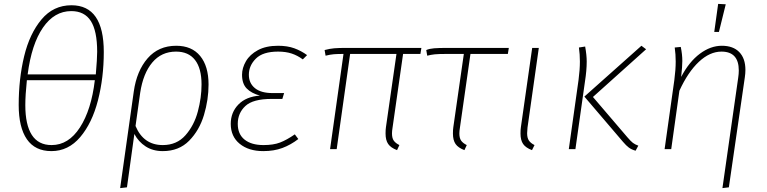

<svg xmlns="http://www.w3.org/2000/svg" viewBox="-20 -766 3938 986"><path d="M513 -499Q513 -367 483 -250.5Q453 -134 392 -62Q331 10 244 10Q160 10 118 -51Q76 -112 76 -227Q76 -361 104 -477Q132 -593 193 -666Q254 -739 347 -739Q513 -739 513 -499ZM122 -384H472Q479 -465 479 -500Q479 -607 446.5 -658Q414 -709 346 -709Q259 -709 200.5 -624Q142 -539 122 -384ZM118 -354Q110 -277 110 -226Q110 -125 143.5 -73Q177 -21 245 -21Q332 -21 390.5 -111.5Q449 -202 467 -354Z M1051 -332Q1051 -254 1027.5 -175.5Q1004 -97 951.5 -43.5Q899 10 816 10Q765 10 728 -14Q691 -38 670 -78L632 196L597 200L667 -296Q682 -402 738 -466.5Q794 -531 885 -531Q965 -531 1008 -478.5Q1051 -426 1051 -332ZM1015 -332Q1015 -415 981.5 -458Q948 -501 884 -501Q809 -501 762 -445Q715 -389 700 -290L676 -119Q717 -21 816 -21Q888 -21 932.5 -71.5Q977 -122 996 -193.5Q1015 -265 1015 -332Z M1165 -130Q1165 -189 1204.5 -229.5Q1244 -270 1315 -275Q1271 -287 1247 -311.5Q1223 -336 1223 -382Q1223 -417 1243 -451.5Q1263 -486 1304.5 -508.5Q1346 -531 1408 -531Q1456 -531 1491.5 -518Q1527 -505 1557 -483L1535 -461Q1508 -481 1478 -491Q1448 -501 1408 -501Q1330 -501 1294 -465Q1258 -429 1258 -382Q1258 -339 1289 -313.5Q1320 -288 1380 -288H1439L1430 -258H1375Q1279 -258 1240 -221.5Q1201 -185 1201 -130Q1201 -77 1236 -49Q1271 -21 1333 -21Q1384 -21 1418 -34Q1452 -47 1494 -76L1512 -52Q1473 -22 1430 -6Q1387 10 1332 10Q1257 10 1211 -27.5Q1165 -65 1165 -130Z M1996 -111Q1993 -93 1993 -81Q1993 -57 2002 -44Q2011 -31 2031 -21L2019 5Q1987 -7 1973.5 -26.5Q1960 -46 1960 -80Q1960 -101 1962 -113L2016 -489H1778L1709 0H1675L1744 -489Q1713 -489 1694.5 -487.5Q1676 -486 1652 -480L1647 -509Q1673 -516 1696 -518Q1719 -520 1758 -520H2144L2139 -489H2050Z M2342 -111Q2339 -93 2339 -81Q2339 -57 2348 -44Q2357 -31 2377 -21L2365 5Q2333 -7 2319.5 -26.5Q2306 -46 2306 -80Q2306 -101 2308 -113L2362 -489H2272Q2232 -489 2212.5 -487Q2193 -485 2174 -480L2169 -509Q2185 -516 2209 -518Q2233 -520 2280 -520H2593L2588 -489H2396Z M2689 -111Q2687 -89 2687 -82Q2687 -58 2696 -44.5Q2705 -31 2725 -21L2712 5Q2680 -7 2666.5 -26.5Q2653 -46 2653 -80Q2653 -101 2655 -113L2713 -520H2747Z M3179 -38 2981 -270 3274 -531 3298 -513 3025 -268 3202 -61Q3219 -41 3230 -32.5Q3241 -24 3258 -18L3244 8Q3223 2 3209.5 -8Q3196 -18 3179 -38ZM2951 -355Q2958 -408 2958 -450Q2958 -487 2953 -522L2985 -527Q2993 -483 2993 -450Q2993 -404 2984 -347L2935 0H2901Z M3771 -367Q3774 -387 3774 -404Q3774 -501 3685 -501Q3625 -501 3569 -448.5Q3513 -396 3469 -300L3427 0H3393L3443 -355Q3450 -408 3450 -450Q3450 -487 3445 -522L3476 -525Q3484 -487 3484 -453Q3484 -425 3478 -371Q3519 -449 3574 -490Q3629 -531 3687 -531Q3745 -531 3776.5 -498.5Q3808 -466 3808 -407Q3808 -389 3805 -369L3723 196L3690 200ZM3707 -744 3672 -602H3648L3668 -746Z"/></svg>

Font: FiraGO UltraLight
Style: Italic
Weight: 200
Italic angle: -8°
Designer: bBox Type GmbH
Foundry: bBox Type GmbH
Version: Version 1.001